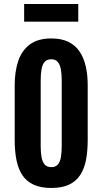

<svg xmlns="http://www.w3.org/2000/svg" viewBox="-20 -934 514 963"><path d="M237.3 8.8Q184.6 8.8 148.9 -7.6Q113.3 -23.9 92.5 -54.9Q71.8 -85.9 62.7 -130.6Q53.7 -175.3 53.7 -232.4V-506.3Q53.7 -575.2 71.5 -628.2Q89.4 -681.2 129.9 -711.2Q170.4 -741.2 237.3 -741.2Q288.1 -741.2 323 -724.1Q357.9 -707 379.2 -675.5Q400.4 -644 410.2 -601.1Q419.9 -558.1 419.9 -506.3V-232.4Q419.9 -176.3 411.4 -131.8Q402.8 -87.4 382.1 -55.9Q361.3 -24.4 326.2 -7.8Q291 8.8 237.3 8.8ZM237.3 -95.7Q259.3 -95.7 270.5 -109.1Q281.7 -122.6 285.6 -146.5Q289.6 -170.4 289.6 -201.7V-529.3Q289.6 -562.5 285.2 -586.4Q280.8 -610.4 269.5 -623.5Q258.3 -636.7 237.3 -636.7Q215.3 -636.7 203.9 -623.5Q192.4 -610.4 188.2 -586.4Q184.1 -562.5 184.1 -529.3V-201.7Q184.1 -170.4 188.2 -146.5Q192.4 -122.6 203.9 -109.1Q215.3 -95.7 237.3 -95.7ZM101.1 -825.2V-914.1H372.6V-825.2Z"/></svg>

Font: Antonio
Style: Bold
Weight: 700
Designer: Vernon Adams
Foundry: Vernon Adams
Version: Version 1.002